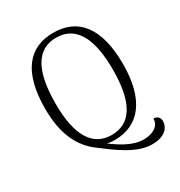

<svg xmlns="http://www.w3.org/2000/svg" viewBox="-195 -836 1039 1111"><g transform="rotate(-30 324.0 -280.0)"><path d="M502 143C574 143 619 108 619 55C619 34 603 16 578 17C580 65 533 94 472 94C402 95 331 51 273 7C287 11 308 13 324 13C485 13 584 -105 584 -345C584 -589 488 -703 324 -703C160 -703 64 -589 64 -345C64 -173 118 -69 207 -3C287 57 395 145 502 143ZM323 -21C196 -21 131 -129 131 -339C131 -565 198 -670 324 -670C447 -670 517 -570 517 -346C517 -120 447 -21 323 -21Z"/></g></svg>

Font: Arima Koshi Light
Style: Regular
Weight: 300
Designer: Joana Correia and Natanael Gama
Foundry: NDISCOVER
Version: Version 1.019;PS 001.019;hotconv 1.0.88;makeotf.lib2.5.64775